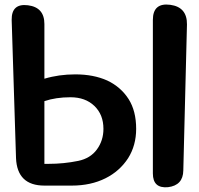

<svg xmlns="http://www.w3.org/2000/svg" viewBox="-20 -811 869 839"><path d="M174 0Q55 0 50 -120L31 -724Q30 -797 102 -788Q174 -779 174 -706V-467Q237 -486 309 -486Q389 -486 449 -459Q508 -431 542 -378Q575 -326 575 -248Q575 -176 540 -120Q503 -63 441 -32Q377 0 294 0ZM648 -724Q648 -800 724 -790Q798 -780 797 -704L781 -66Q780 -1 714 7Q648 13 648 -53ZM192 -95Q259 -95 322 -108Q375 -119 403.5 -158Q432 -197 432 -248Q432 -310 392.5 -348Q353 -386 288 -386Q224 -386 174 -369V-95Z"/></svg>

Font: MaokenZhuyuanTi
Style: Regular
Weight: 400
Designer: Fontworks Inc & LongZhuTi team: ZERO子、时光羊、荆南、频凡、刘鹏、Little White Dog、帆影Magmeta、奈白不弍、白日月球、ChaoTawei、雨三（排名不分先后）
Version: Version 1.000; 20230222